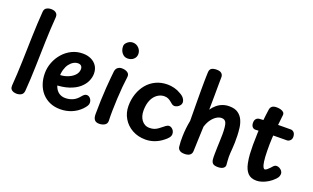

<svg xmlns="http://www.w3.org/2000/svg" viewBox="-88 -1285 2861 1756"><g transform="rotate(20 1342.5 -406.5)"><path d="M101 -775Q103 -803 123 -814Q143 -825 167 -825Q184 -825 199 -820Q214 -815 223.5 -801.5Q233 -788 231 -764Q222 -649 218.5 -528Q215 -407 212 -285Q209 -163 200 -45Q198 -13 178 -1Q158 11 133 11Q117 11 101.5 6Q86 1 77 -11.5Q68 -24 69 -45Q78 -163 81.5 -285.5Q85 -408 88.5 -531.5Q92 -655 101 -775Z M555 8Q498 8 453 -12Q408 -32 376.5 -67.5Q345 -103 328.5 -151Q312 -199 312 -255Q312 -309 332 -360.5Q352 -412 388 -453Q424 -494 472.5 -518Q521 -542 579 -542Q625 -542 660.5 -525Q696 -508 716 -477Q736 -446 736 -403Q736 -366 719 -328.5Q702 -291 665 -259Q628 -227 568 -207Q508 -187 422 -186L421 -286Q472 -283 514.5 -298Q557 -313 583.5 -340Q610 -367 610 -402Q610 -420 599.5 -431.5Q589 -443 568 -443Q546 -443 524.5 -431Q503 -419 485.5 -396Q468 -373 458 -339Q448 -305 448 -261Q448 -207 463 -172.5Q478 -138 504 -121Q530 -104 564 -104Q603 -104 636.5 -119Q670 -134 697 -168Q709 -183 719.5 -190.5Q730 -198 742 -198Q763 -198 777.5 -180Q792 -162 792 -138Q792 -125 783.5 -110Q775 -95 755 -74Q716 -34 664.5 -13Q613 8 555 8Z M900 -486Q904 -512 921 -524.5Q938 -537 959 -537Q995 -537 1016.5 -521.5Q1038 -506 1033 -476Q1027 -434 1022 -377.5Q1017 -321 1014 -260Q1011 -199 1010 -143Q1009 -87 1011 -46Q1012 -17 989.5 -3Q967 11 935 11Q905 11 890.5 -6.5Q876 -24 876 -61Q876 -127 878.5 -194Q881 -261 885 -320Q889 -379 893.5 -422.5Q898 -466 900 -486ZM900 -730Q900 -747 911 -761Q922 -775 938.5 -784Q955 -793 973 -793Q1008 -793 1032 -768.5Q1056 -744 1056 -710Q1056 -680 1033.5 -659.5Q1011 -639 975 -639Q943 -639 921.5 -665.5Q900 -692 900 -730Z M1533 -506Q1562 -491 1575.5 -471.5Q1589 -452 1589 -434Q1589 -417 1578.5 -404Q1568 -391 1554 -384Q1540 -377 1527 -377Q1514 -377 1503 -385Q1492 -393 1480 -403.5Q1468 -414 1452 -422Q1436 -430 1413 -430Q1387 -430 1362.5 -418Q1338 -406 1318.5 -382.5Q1299 -359 1288 -323.5Q1277 -288 1277 -240Q1277 -215 1283.5 -192Q1290 -169 1303.5 -150.5Q1317 -132 1336.5 -121.5Q1356 -111 1382 -111Q1407 -111 1426 -117.5Q1445 -124 1462.5 -136.5Q1480 -149 1502 -167Q1529 -190 1546 -190Q1559 -190 1571 -182Q1583 -174 1591 -160.5Q1599 -147 1599 -129Q1599 -110 1584.5 -92Q1570 -74 1548 -58Q1512 -29 1469.5 -13.5Q1427 2 1383 2Q1310 2 1253.5 -29.5Q1197 -61 1165 -115Q1133 -169 1133 -235Q1133 -298 1152 -353.5Q1171 -409 1206 -451Q1241 -493 1291.5 -517Q1342 -541 1405 -541Q1436 -541 1470 -532.5Q1504 -524 1533 -506Z M1711 -772Q1712 -800 1729.5 -811Q1747 -822 1779 -822Q1812 -822 1827 -808Q1842 -794 1842 -773Q1842 -753 1841.5 -731.5Q1841 -710 1841 -677.5Q1841 -645 1840.5 -592Q1840 -539 1839 -455Q1859 -484 1883.5 -504.5Q1908 -525 1938 -536Q1968 -547 2002 -547Q2057 -547 2089 -524Q2121 -501 2136.5 -465.5Q2152 -430 2156.5 -391Q2161 -352 2162 -320Q2164 -243 2159.5 -194Q2155 -145 2155 -110Q2155 -87 2157 -68Q2159 -49 2160 -33Q2161 -14 2143.5 -1Q2126 12 2091 12Q2058 12 2043.5 0Q2029 -12 2026 -39Q2024 -59 2024.5 -90Q2025 -121 2026 -156.5Q2027 -192 2028.5 -226Q2030 -260 2030 -285Q2030 -362 2018.5 -392Q2007 -422 1973 -422Q1948 -422 1923 -406Q1898 -390 1877 -361Q1856 -332 1843 -290Q1840 -226 1838 -164Q1836 -102 1834 -50Q1833 -23 1814.5 -10Q1796 3 1764 3Q1731 3 1715 -10Q1699 -23 1697 -42Q1694 -66 1693 -92Q1692 -118 1693 -143Q1694 -183 1698 -220.5Q1702 -258 1710 -298Q1709 -401 1708.5 -473.5Q1708 -546 1708 -595.5Q1708 -645 1708.5 -677.5Q1709 -710 1709.5 -732Q1710 -754 1711 -772Z M2350 -640Q2353 -662 2367.5 -674Q2382 -686 2412 -686Q2433 -686 2451.5 -681Q2470 -676 2481 -665Q2492 -654 2489 -634Q2482 -577 2476.5 -520.5Q2471 -464 2468 -405.5Q2465 -347 2466 -285Q2467 -217 2472.5 -180Q2478 -143 2486 -129Q2494 -115 2502 -115Q2511 -115 2523 -124.5Q2535 -134 2546.5 -146.5Q2558 -159 2564 -166Q2570 -173 2578 -177.5Q2586 -182 2596 -182Q2610 -182 2624 -174.5Q2638 -167 2647.5 -154.5Q2657 -142 2657 -125Q2657 -118 2653 -104.5Q2649 -91 2631 -72Q2606 -46 2576.5 -28Q2547 -10 2518.5 -1Q2490 8 2465 8Q2410 8 2380.5 -23.5Q2351 -55 2339 -114Q2330 -158 2327.5 -200.5Q2325 -243 2325 -288Q2325 -349 2327.5 -405.5Q2330 -462 2335.5 -519.5Q2341 -577 2350 -640ZM2300 -427Q2281 -426 2268.5 -440Q2256 -454 2256 -480Q2256 -505 2268.5 -518.5Q2281 -532 2300 -533Q2326 -535 2361 -536.5Q2396 -538 2436 -538.5Q2476 -539 2518.5 -539.5Q2561 -540 2602 -540Q2619 -540 2632.5 -526.5Q2646 -513 2647 -484Q2647 -460 2632.5 -447Q2618 -434 2602 -434Q2560 -434 2523 -433.5Q2486 -433 2451 -432.5Q2416 -432 2379 -430.5Q2342 -429 2300 -427Z"/></g></svg>

Font: Playpen Sans SemiBold
Style: Regular
Weight: 600
Designer: Laura Meseguer, Veronika Burian, José Scaglione
Foundry: TypeTogether
Version: Version 1.001